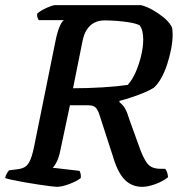

<svg xmlns="http://www.w3.org/2000/svg" viewBox="-31 -724 707 744"><path d="M189 0Q183 0 163 -2.5Q143 -5 117 -9Q91 -13 65 -17.5Q39 -22 18 -26.5Q-3 -31 -11 -34Q-9 -45 -3.5 -53.5Q2 -62 4 -64L35 -68Q55 -70 67 -78Q79 -86 87.5 -107Q96 -128 104 -170L184 -565Q191 -600 200 -621Q209 -642 217 -646H119Q116 -651 114 -657Q112 -663 113 -671Q120 -678 133.5 -685.5Q147 -693 161.5 -698.5Q176 -704 181 -704H516Q539 -698 561.5 -685Q584 -672 603 -656.5Q622 -641 633 -623Q636 -618 637 -609.5Q638 -601 638 -590Q638 -564 632 -533.5Q626 -503 616.5 -474Q607 -445 593.5 -421Q580 -397 565 -384Q551 -375 528.5 -365.5Q506 -356 480.5 -347.5Q455 -339 432 -333V-328Q446 -317 454 -303Q462 -289 471 -259L509 -154Q522 -116 538 -93Q554 -70 590 -70H609Q614 -64 617 -54.5Q620 -45 620 -37Q598 -20 569.5 -10Q541 0 520 0Q479 0 451.5 -28.5Q424 -57 406 -120L356 -274Q351 -292 342.5 -304Q334 -316 312 -316H240L203 -142Q198 -116 189.5 -98.5Q181 -81 173 -74L277 -62Q279 -59 281 -52Q283 -45 282 -34Q265 -21 236.5 -10.5Q208 0 189 0ZM252 -382Q308 -382 366 -385.5Q424 -389 464 -395Q482 -415 495 -445Q508 -475 516 -508.5Q524 -542 524 -571Q524 -589 520.5 -603Q517 -617 510 -626Q496 -633 472 -637Q448 -641 422 -643Q396 -645 374 -645Q351 -645 333.5 -635.5Q316 -626 305 -608.5Q294 -591 289 -566Z"/></svg>

Font: Texturina Medium 12pt SemiBold
Style: Italic
Weight: 600
Italic angle: -11°
Version: Version 1.002